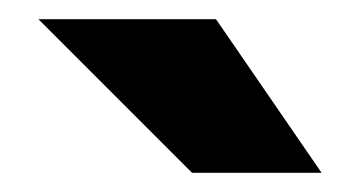

<svg xmlns="http://www.w3.org/2000/svg" viewBox="-20 -760 375 200"><path d="M180 -580 20 -740H205L315 -580Z"/></svg>

Font: Golos Text ExtraBold
Style: Regular
Weight: 800
Designer: A.Korolkova, Vitaly Kuzmin
Foundry: ParaType Ltd
Version: Version 2.004